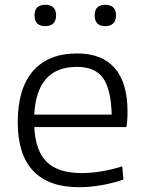

<svg xmlns="http://www.w3.org/2000/svg" viewBox="-20 -772 604 801"><path d="M169 -663Q124 -663 124 -708Q124 -752 169 -752Q190 -752 202 -741.5Q214 -731 214 -708Q214 -685 202 -674Q190 -663 169 -663ZM419 -663Q375 -663 375 -708Q375 -752 419 -752Q440 -752 452 -741.5Q464 -731 464 -708Q464 -685 452 -674Q440 -663 419 -663ZM310 9Q183 9 118.5 -59Q54 -127 54 -262Q54 -402 117.5 -475.5Q181 -549 302 -549Q406 -549 459 -487.5Q512 -426 512 -307Q512 -265 507 -242H123Q128 -142 175.5 -96Q223 -50 320 -50Q360 -50 402.5 -57Q445 -64 490 -78L495 -23Q453 -8 403.5 0.5Q354 9 310 9ZM301 -493Q133 -493 123 -294H446Q443 -401 409.5 -447Q376 -493 301 -493Z"/></svg>

Font: Encode Sans Wide
Style: Light
Weight: 300
Designer: Pablo Impallari, Andres Torresi
Foundry: Pablo Impallari, Andres Torresi
Version: Version 1.000; ttfautohint (v1.00) -l 8 -r 50 -G 200 -x 14 -